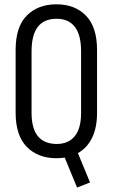

<svg xmlns="http://www.w3.org/2000/svg" viewBox="-20 -719 518 882"><path d="M337.9 -15.6 393.6 119.1 334 142.6 277.3 4.9Q259.8 7.8 239.3 7.8Q154.3 7.8 103 -44.4Q51.8 -96.7 51.8 -201.2V-489.3Q51.8 -595.7 103 -647.5Q154.3 -699.2 239.3 -699.2Q324.2 -699.2 375 -647Q425.8 -594.7 425.8 -489.3V-201.2Q425.8 -131.8 402.8 -85.4Q379.9 -39.1 337.9 -15.6ZM352.5 -482.4Q352.5 -558.6 323.7 -595.7Q294.9 -632.8 240.2 -632.8Q182.6 -632.8 153.8 -595.7Q125 -558.6 125 -482.4V-200.2Q125 -58.6 240.2 -57.6Q293.9 -57.6 323.2 -93.3Q352.5 -128.9 352.5 -200.2Z"/></svg>

Font: Altinn-DIN Condensed
Style: Regular
Weight: 400
Width: 3
Designer: Charles Nix
Foundry: Altinn
Version: Version 2.00